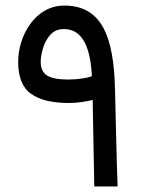

<svg xmlns="http://www.w3.org/2000/svg" viewBox="-20 -671 522 691"><path d="M229.5 -300.3C242.7 -300.3 257.3 -301.3 273.9 -303.7C290.5 -306.2 303.7 -308.6 313.5 -311.5C314.9 -264.6 316.9 -98.1 319.3 0H403.3C399.4 -97.2 396.5 -257.3 394 -345.7C390.1 -539.6 346.2 -650.9 211.4 -650.9C103.5 -650.9 45.4 -538.1 45.4 -449.2C45.4 -393.1 61 -354.5 92.3 -333C123 -311 168.9 -300.3 229.5 -300.3ZM227.1 -384.8C154.3 -384.8 126.5 -401.9 126.5 -449.2C126.5 -462.9 129.4 -479 134.8 -497.6C140.1 -515.6 148.9 -531.7 161.1 -545.9C173.3 -559.6 189.5 -566.4 210.4 -566.4C282.7 -566.4 306.6 -487.8 310.5 -396.5C294.9 -390.6 259.8 -384.8 227.1 -384.8Z"/></svg>

Font: Vazirmatn
Style: Regular
Weight: 400
Designer: Saber Rastikerdar
Foundry: Saber Rastikerdar
Version: Version 33.003